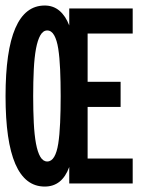

<svg xmlns="http://www.w3.org/2000/svg" viewBox="-28 -668 594 699"><path d="M455.1 0H224.1V-60.1Q198.2 11.2 134.8 11.2Q-7.8 11.2 -7.8 -317.9Q-7.8 -647.9 134.8 -647.9Q166 -647.9 188.5 -628.9Q210.9 -609.9 224.1 -575.2V-637.2H455.1V-545.9H291V-370.1H411.1V-278.8H291V-90.8H455.1ZM192.9 -317.9Q192.9 -371.1 190.9 -415Q189 -459 184.1 -490.5Q179.2 -522 169.2 -539.6Q159.2 -557.1 144 -557.1Q128.9 -557.1 118.9 -539.6Q108.9 -522 103 -490.5Q97.2 -459 95 -415Q92.8 -371.1 92.8 -317.9Q92.8 -265.1 95 -220.9Q97.2 -176.8 103 -145.3Q108.9 -113.8 118.9 -96.9Q128.9 -80.1 144 -80.1Q159.2 -80.1 169.2 -96.9Q179.2 -113.8 184.1 -145.3Q189 -176.8 190.9 -220.9Q192.9 -265.1 192.9 -317.9Z"/></svg>

Font: Anonymous Pro
Style: Bold
Weight: 700
Monospace: yes
Designer: Mark Simonson
Version: Version 1.003